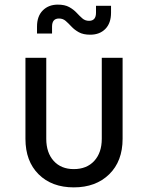

<svg xmlns="http://www.w3.org/2000/svg" viewBox="-20 -800 640 830"><path d="M299 10Q204 10 147 -46.5Q90 -103 90 -200V-550H180V-200Q180 -140 212 -104.5Q244 -69 299 -69Q355 -69 387.5 -104.5Q420 -140 420 -200V-550H510V-200Q510 -103 452 -46.5Q394 10 299 10ZM370 -650Q340 -650 321 -660.5Q302 -671 289 -685Q276 -699 264 -709.5Q252 -720 235 -720Q205 -720 205 -685V-655H140V-685Q140 -730 165 -755Q190 -780 230 -780Q260 -780 279 -769.5Q298 -759 311 -745Q324 -731 336 -720.5Q348 -710 365 -710Q395 -710 395 -745V-775H460V-745Q460 -700 435.5 -675Q411 -650 370 -650Z"/></svg>

Font: JetBrainsMonoNL NF
Style: Regular
Weight: 400
Designer: Philipp Nurullin, Konstantin Bulenkov
Foundry: JetBrains
Version: Version 2.304; ttfautohint (v1.8.4.7-5d5b);Nerd Fonts 3.2.1